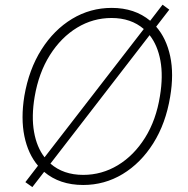

<svg xmlns="http://www.w3.org/2000/svg" viewBox="-20 -768 792 810"><path d="M116.5 21.3 87 0.4 140.3 -68.9Q98.4 -118.3 82.9 -193.4Q67.5 -268.5 82.7 -362.9Q101.9 -475.1 154.7 -558.6Q207.4 -642 284.1 -688.4Q360.8 -734.7 451.3 -734.7Q548.3 -734.7 613.6 -680.4L665.8 -748.2L694.2 -727.3L638.8 -655.5Q681.8 -606.5 698 -530.9Q714.1 -455.3 697.8 -359.4Q679.3 -247.2 626.6 -163.5Q573.9 -79.9 497.5 -33.7Q421.2 12.4 331 12.4Q231.5 12.4 166.2 -43ZM654.8 -362.9Q668.7 -446.7 656.8 -511.9Q644.9 -577.1 611.2 -619.7L192.8 -77.8Q247.2 -30.2 331 -30.2Q409.8 -30.2 477.5 -71.2Q545.1 -112.2 592 -187Q638.8 -261.7 654.8 -362.9ZM168 -104.4 586.6 -645.6Q532.7 -692.1 450.6 -692.1Q372.5 -692.1 305.2 -651.3Q237.9 -610.4 190.7 -535.9Q143.5 -461.3 126.1 -359.4Q112.2 -276.6 123.6 -211.8Q134.9 -147 168 -104.4Z"/></svg>

Font: Inter UI Extra Light
Style: Italic
Weight: 200
Italic angle: -9.39999°
Designer: Rasmus Andersson
Foundry: rsms
Version: 3.2;8d6f07862